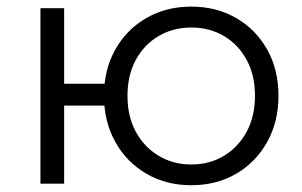

<svg xmlns="http://www.w3.org/2000/svg" viewBox="-20 -550 905 575"><path d="M552.7 4.7Q477.6 4.7 418.5 -29.7Q359.4 -64 325.4 -124.7Q291.4 -185.5 291.4 -263.1Q291.4 -341.7 325.4 -401.9Q359.4 -462.1 418.5 -496.1Q477.6 -530.2 552.7 -530.2Q628.1 -530.2 687.1 -496.1Q746 -462.1 780 -401.9Q814 -341.7 814 -263Q814 -185.3 780 -124.5Q746 -63.8 687.1 -29.5Q628.1 4.7 552.7 4.7ZM101.1 0V-525.5H172.1V-299.2H332V-233.7H172.1V0ZM552.7 -57.4Q607.6 -57.4 650.7 -83.4Q693.7 -109.4 718.7 -155.5Q743.6 -201.6 743.6 -262.8Q743.6 -324.8 718.6 -370.8Q693.6 -416.8 650.6 -442.2Q607.6 -467.6 552.9 -467.6Q498.9 -467.6 455.3 -442.2Q411.8 -416.8 386.8 -370.8Q361.8 -324.8 361.8 -262.8Q361.8 -201.6 386.7 -155.5Q411.7 -109.4 455.2 -83.4Q498.6 -57.4 552.7 -57.4Z"/></svg>

Font: Montserrat Thin
Style: Regular
Weight: 100
Designer: Julieta Ulanovsky
Foundry: Julieta Ulanovsky
Version: Version 9.000